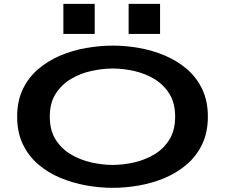

<svg xmlns="http://www.w3.org/2000/svg" viewBox="-20 -936 1140 968"><path d="M548.5 11Q482.5 11 414.2 -1.2Q346 -13.5 283.8 -39.5Q221.5 -65.5 172.5 -107.5Q123.5 -149.5 95 -209.2Q66.5 -269 66.5 -348Q66.5 -427 95 -486.2Q123.5 -545.5 172.5 -587.5Q221.5 -629.5 283.8 -655.8Q346 -682 414.2 -694Q482.5 -706 548.5 -706Q614 -706 681.8 -694Q749.5 -682 811.5 -655.8Q873.5 -629.5 922.2 -587.8Q971 -546 999.5 -486.5Q1028 -427 1028 -348Q1028 -269 999.5 -209.2Q971 -149.5 922.2 -107.5Q873.5 -65.5 811.5 -39.2Q749.5 -13 681.8 -1Q614 11 548.5 11ZM548.5 -104.5Q600.5 -104.5 655.8 -117Q711 -129.5 758 -157.5Q805 -185.5 834 -232.2Q863 -279 863 -348Q863 -416.5 834 -463Q805 -509.5 758 -537.8Q711 -566 655.8 -578.2Q600.5 -590.5 548.5 -590.5Q496 -590.5 440.5 -578.2Q385 -566 337.5 -537.8Q290 -509.5 260.5 -463Q231 -416.5 231 -348Q231 -279 260.5 -232.2Q290 -185.5 337.5 -157.5Q385 -129.5 440.5 -117Q496 -104.5 548.5 -104.5ZM299.5 -916.5H457.5V-765H299.5ZM628.5 -916.5H787V-765H628.5Z"/></svg>

Font: Trispace Expanded SemiBold
Style: Regular
Weight: 600
Width: 7
Designer: Tyler Finck
Foundry: Etcetera Type Company
Version: Version 1.210; ttfautohint (v1.8.3)